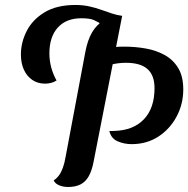

<svg xmlns="http://www.w3.org/2000/svg" viewBox="-20 -723 750 765"><path d="M504.8 -148.7Q475 -148.7 448.9 -159.9Q422.8 -171.2 415.7 -201Q420 -201 424.1 -201.1Q428.2 -201.2 434.2 -201.3Q511 -203.2 553.3 -247.7Q595.7 -292.2 595.7 -371.8Q595.7 -422.8 567.7 -447.8Q539.7 -472.8 481.8 -472.8Q449.7 -472.8 420.7 -465L433.7 -535.3Q444 -536.3 454.4 -536.8Q464.8 -537.2 474.3 -537.2Q520.5 -537.2 562.7 -529.4Q604.8 -521.7 638 -502.7Q671.2 -483.7 690.7 -450.8Q710.2 -417.8 710.2 -366.7Q710.2 -307.7 683.2 -257.8Q656.3 -208 610.2 -178.3Q564 -148.7 504.8 -148.7ZM251.3 22Q231.7 22 215.5 15.2Q199.3 8.3 194 -4.3Q206 -12.2 214.9 -24.2Q223.8 -36.3 230.5 -54.6Q237.2 -72.8 241.7 -99.8L320 -516Q328.8 -563.2 347 -594.3Q365.2 -625.5 394.3 -641.6Q423.5 -657.7 466.8 -660L352.8 -78.2Q346 -42.7 333.4 -20.5Q320.8 1.7 300.7 11.8Q280.5 22 251.3 22ZM159.7 -389.7Q130.5 -389.7 108.8 -404.4Q87 -419.2 75.2 -445.2Q63.3 -471.3 63.3 -505.8Q63.3 -554.5 86.6 -599.8Q109.8 -645.2 158.1 -674.2Q206.3 -703.2 280.3 -703.2Q310.7 -703.2 336.4 -697.4Q362.2 -691.7 384.4 -683.6Q406.7 -675.5 426.8 -669Q446.8 -662.5 466 -660L376.7 -628.8L375.3 -632.3Q369.3 -635.8 354.1 -643Q338.8 -650.2 303.8 -650.2Q243.7 -650.2 210.2 -613.1Q176.8 -576 176.8 -510Q176.8 -481.8 183.9 -455Q191 -428.2 205.3 -402.2Q195.2 -395.7 183.4 -392.7Q171.7 -389.7 159.7 -389.7Z"/></svg>

Font: Sansita Swashed Light
Style: Regular
Weight: 300
Designer: Pablo Cosgaya
Foundry: Omnibus-Type
Version: Version 1.003